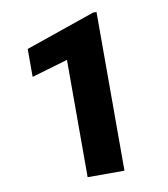

<svg xmlns="http://www.w3.org/2000/svg" viewBox="-81 -779 740 847"><g transform="rotate(-10 289.5 -355.5)"><path d="M408.2 0H243.2V-525.4L81.1 -478V-603L393.1 -710.9H408.2Z"/></g></svg>

Font: Sadagaat-English
Style: Regular
Weight: 900
Designer: Ahmed alsheikh
Foundry: Ahmed alsheikh Design
Version: Version 2.137;January 17, 2018;FontCreator 11.0.0.2408 64-bi